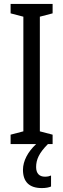

<svg xmlns="http://www.w3.org/2000/svg" viewBox="-20 -734 323 978"><path d="M164 117C164 79 179 45 224 0H248V-48L183 -65V-649L248 -666V-714H34V-666L99 -649V-65L34 -48V0H164C122 39 97 86 97 131C97 192 129 224 193 224C213 224 229 221 240 216V160C233 163 224 166 209 166C180 166 164 149 164 117Z"/></svg>

Font: Noto Sans Myanmar UI ExtraCondensed
Style: Regular
Weight: 400
Width: 2
Designer: Monotype Design Team
Foundry: Monotype Imaging Inc.
Version: Version 2.103